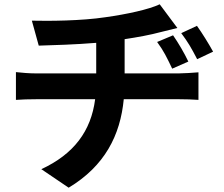

<svg xmlns="http://www.w3.org/2000/svg" viewBox="-20 -802 1040 892"><path d="M970 -562C949 -600 920 -647 895 -682L822 -648C854 -605 868 -581 896 -527ZM710 -607C742 -563 754 -537 780 -483L855 -516C836 -556 809 -602 784 -638ZM559 -461V-620C619 -629 679 -640 727 -653C744 -657 770 -664 804 -672L722 -782C671 -758 570 -736 470 -722C359 -705 205 -704 128 -706L160 -590C227 -592 331 -595 427 -603V-461H146C115 -461 81 -464 54 -467V-338C80 -340 117 -341 147 -341H422C403 -193 323 -86 172 -16L299 70C467 -31 539 -174 555 -341H814C841 -341 875 -340 902 -338V-466C879 -464 832 -461 811 -461Z"/></svg>

Font: Source Han Sans Old Style Bold
Style: Regular
Weight: 700
Designer: Ryoko NISHIZUKA (kana & ideographs); Paul D. Hunt (Latin, Greek & Cyrillic); Wenlong ZHANG (bopomofo); Sandoll Communica
Foundry: Adobe Systems Incorporated
Version: Version 1.004;PS 1.004;hotconv 1.0.81;makeotf.lib2.5.63406